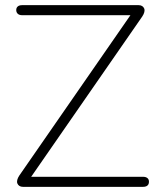

<svg xmlns="http://www.w3.org/2000/svg" viewBox="-20 -725 615 745"><path d="M69 0Q61 0 55.5 -3.5Q50 -7 47.5 -13Q45 -19 47 -27Q49 -35 55 -44L502 -689V-666H66Q55 -666 49 -671.5Q43 -677 43 -686Q43 -695 49 -700Q55 -705 66 -705H518Q526 -705 531.5 -701.5Q537 -698 539.5 -692Q542 -686 540 -678Q538 -670 532 -661L85 -16V-39H535Q546 -39 552 -34Q558 -29 558 -20Q558 -10 552 -5Q546 0 535 0Z"/></svg>

Font: Nunito ExtraLight
Style: Regular
Weight: 200
Designer: Vernon Adams
Foundry: Vernon Adams
Version: Version 3.602;April 4, 2023;FontCreator 14.0.0.2856 64-bit